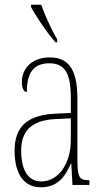

<svg xmlns="http://www.w3.org/2000/svg" viewBox="-20 -786 440 816"><path d="M216 -606H223V-619C200 -657 171 -721 155 -766H112V-756C130 -721 183 -642 216 -606ZM153 10C224 10 256 -33 281 -91H283L288 0H360V-20H358C320 -20 309 -29 309 -103V-366C309 -495 269 -542 191 -542C117 -542 73 -496 73 -438C73 -411 81 -395 94 -395C94 -482 127 -517 190 -517C254 -517 281 -477 281 -371V-306L218 -303C99 -298 42 -250 42 -146C42 -41 86 10 153 10ZM155 -15C96 -15 70 -69 70 -146C70 -228 112 -276 219 -280L281 -283V-191C281 -92 230 -15 155 -15Z"/></svg>

Font: Noto Serif Lao ExtraCondensed Thin
Style: Regular
Weight: 100
Width: 2
Designer: Monotype Design Team
Foundry: Monotype Imaging Inc.
Version: Version 2.003